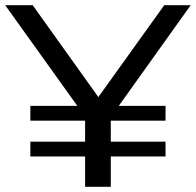

<svg xmlns="http://www.w3.org/2000/svg" viewBox="-24 -720 755 740"><path d="M304 0V-305L327 -238L-4 -700H102L385 -304H325L609 -700H711L381 -238L403 -305V0ZM93 -117V-174H614V-117ZM93 -255V-312H614V-255Z"/></svg>

Font: Montserrat Thin Medium
Style: Regular
Weight: 500
Version: Version 9.000